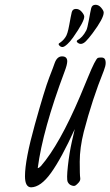

<svg xmlns="http://www.w3.org/2000/svg" viewBox="-20 -780 466 810"><path d="M306.6 -610.4Q328.1 -621.6 343.8 -651.4Q348.6 -660.2 355 -695.8Q361.3 -731.4 364.7 -745.4Q368.2 -759.3 382.1 -759.8Q396 -760.3 406.7 -747.6Q417.5 -734.9 417.5 -727.1Q417.5 -702.6 370.1 -639.2Q354 -617.7 342.3 -606Q322.3 -586.4 306.2 -601.1Q301.3 -606 306.6 -610.4ZM256.3 -623.5Q265.1 -635.3 272.2 -675Q279.3 -714.8 282.7 -728.5Q286.1 -742.2 300 -742.4Q314 -742.7 324.7 -730.2Q335.4 -717.8 335.4 -709.5Q335.4 -689 288.1 -621.6Q275.4 -604 264.6 -594.2Q252 -582.5 244.9 -581.8Q237.8 -581.1 232.4 -585.9Q223.6 -593.8 230 -597.7Q246.1 -607.9 256.3 -623.5ZM139.2 -70.8Q145 -71.3 152.8 -79.6Q231 -169.9 317.9 -374Q321.8 -382.8 352.1 -456.3Q382.3 -529.8 392.6 -535.6Q395.5 -537.1 406.2 -537.4Q417 -537.6 421.4 -532Q425.8 -526.4 425.8 -514.2Q425.8 -502 418 -481.9Q369.1 -360.8 333.5 -224.1Q316.4 -156.2 316.4 -98.1Q316.4 -40 318.4 -29.8Q320.3 -19.5 312.3 -10.3Q304.2 -1 298.1 2.7Q292 6.3 281.2 2Q270.5 -2 265.6 -12.7Q260.3 -24.4 266.4 -79.6Q272.5 -134.8 283.2 -182.6L295.4 -235.4Q238.8 -111.3 195.3 -50.8Q151.9 9.8 110.8 10.3Q85.4 9.3 85.4 -36.6Q85.4 -105.5 127 -254.4Q168.5 -403.3 187.7 -452.9Q207 -502.4 210.9 -514.6Q221.2 -542.5 242.2 -542.2Q263.2 -542 263.7 -522Q263.7 -507.3 252.4 -478Q160.2 -231.9 139.2 -70.8Z"/></svg>

Font: Kristi
Style: Regular
Weight: 400
Italic angle: -15°
Version: Version 1.004